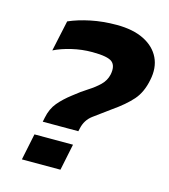

<svg xmlns="http://www.w3.org/2000/svg" viewBox="-100 -734 714 813"><g transform="rotate(15 256.5 -327.0)"><path d="M115 -177 119 -196Q127 -236 149.5 -263Q172 -290 206 -316Q237 -341 265.5 -359Q294 -377 314.5 -397Q335 -417 341 -444Q349 -483 329.5 -499.5Q310 -516 242 -516Q196 -516 152 -505.5Q108 -495 76 -479L105 -614Q146 -632 199 -643Q252 -654 312 -654Q384 -654 432 -630Q480 -606 500.5 -563.5Q521 -521 509 -465Q498 -409 467.5 -374.5Q437 -340 385 -304Q342 -273 312 -250.5Q282 -228 274 -190L271 -177ZM71 0 95 -116H264L240 0Z"/></g></svg>

Font: Kanit SemiBold
Style: Italic
Weight: 600
Italic angle: -12°
Designer: Katatrad Team
Foundry: CadsonDemak
Version: Version 2.000; ttfautohint (v1.8.3)